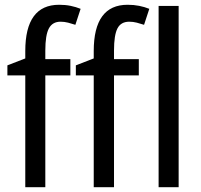

<svg xmlns="http://www.w3.org/2000/svg" viewBox="-20 -785 841 805"><path d="M729 -760H645V0H729ZM562 -537H458V-573Q458 -638 472.5 -666Q487 -694 522 -694Q538 -694 553.5 -690Q569 -686 584 -681L606 -748Q586 -756 563.5 -760.5Q541 -765 515 -765Q373 -765 373 -571V-540L298 -511V-469H373V0H458V-469H562ZM275 -537H170V-573Q170 -638 185 -666Q200 -694 234 -694Q250 -694 265.5 -690Q281 -686 296 -681L318 -748Q298 -756 276 -760.5Q254 -765 228 -765Q86 -765 86 -571V-540L11 -511V-469H86V0H170V-469H275Z"/></svg>

Font: Noto Sans Display SemiCondensed
Style: Regular
Weight: 400
Width: 4
Designer: Monotype Design team
Foundry: Monotype Imaging Inc.
Version: 1.000